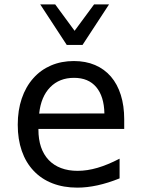

<svg xmlns="http://www.w3.org/2000/svg" viewBox="-20 -837 642 871"><path d="M354.5 -633.3 474.6 -816.9H406.7L318.4 -697.3L230.5 -816.9H162.6L282.7 -633.3ZM522.5 -27.8V-117.2Q469.2 -89.4 422.4 -75.7Q375.5 -62 332 -62Q290 -62 257.1 -74.5Q224.1 -86.9 201.2 -110.8Q154.3 -160.2 154.3 -249V-252H543.5V-295.9Q543.5 -356.9 528.1 -406Q512.7 -455.1 483.4 -489.3Q453.6 -523.9 411.1 -542Q368.7 -560.1 314.9 -560.1Q258.3 -560.1 211.4 -540Q164.6 -520 130.9 -481.9Q96.7 -443.4 78.6 -389.9Q60.5 -336.4 60.5 -271Q60.5 -205.1 78.9 -152.3Q97.2 -99.6 132.3 -62.5Q167.5 -24.9 217.8 -5.4Q268.1 14.2 330.6 14.2Q418.5 14.2 522.5 -27.8ZM315.9 -483.9Q381.3 -483.9 416.7 -441.7Q452.1 -399.4 453.6 -322.3L157.7 -321.8Q166 -398.9 207.8 -441.4Q249.5 -483.9 315.9 -483.9Z"/></svg>

Font: Hack Dev
Style: Regular
Weight: 400
Designer: Christopher Simpkins
Foundry: Christopher Simpkins
Version: Version 2.0315